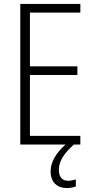

<svg xmlns="http://www.w3.org/2000/svg" viewBox="-20 -734 479 975"><path d="M279 128C279 83 306 44 355 0H388V-44H132V-353H373V-397H132V-670H388V-714H83V0H313C264 43 237 89 237 137C237 190 269 221 320 221C339 221 355 217 365 213V177C357 180 341 184 326 184C295 184 279 164 279 128Z"/></svg>

Font: Noto Sans Armenian Condensed ExtraLight
Style: Regular
Weight: 200
Width: 3
Designer: Monotype Design Team
Foundry: Monotype Imaging Inc.
Version: Version 2.008